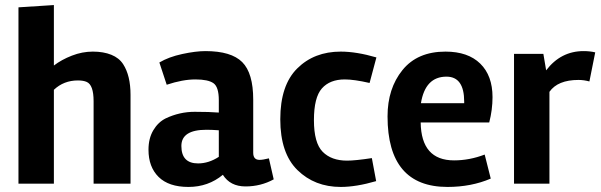

<svg xmlns="http://www.w3.org/2000/svg" viewBox="-20 -726 2376 759"><path d="M467 -472Q496 -427 496 -351V0H350V-326Q350 -390 323 -402Q310 -408 288 -408Q232 -408 193 -371V0H53V-697L193 -706V-467Q223 -490 264 -506Q305 -522 347 -522Q389 -522 420 -509.5Q451 -497 467 -472Z M1062 -17Q1011 11 950.5 11Q890 11 861 -35Q803 13 725 13Q647 13 607 -26.5Q567 -66 567 -134Q567 -179 586 -211Q605 -243 635 -258Q690 -284 749.5 -284Q809 -284 845 -281V-330Q845 -382 824 -397Q803 -412 752.5 -412Q702 -412 639 -391L610 -479Q647 -501 700.5 -512.5Q754 -524 792 -524Q894 -524 937.5 -480.5Q981 -437 981 -332V-122Q981 -94 1006 -94Q1019 -94 1043 -100ZM763 -80Q805 -80 845 -106V-211Q817 -213 796 -213Q697 -213 697 -149Q697 -80 763 -80Z M1327 13Q1224 13 1156 -53.5Q1088 -120 1088 -254.5Q1088 -389 1155 -455.5Q1222 -522 1327 -522Q1389 -522 1468 -499L1441 -398Q1380 -412 1343 -412Q1284 -412 1252.5 -376.5Q1221 -341 1221 -251Q1221 -161 1255.5 -126Q1290 -91 1352 -91Q1384 -91 1450 -101L1467 -10Q1388 13 1327 13Z M1643 -242Q1645 -92 1775 -92Q1836 -92 1896 -115L1920 -20Q1843 13 1749 13Q1512 13 1512 -266Q1512 -376 1571 -449Q1630 -522 1741 -522Q1830 -522 1878.5 -474.5Q1927 -427 1927 -342Q1927 -292 1914 -242ZM1815 -318V-324Q1815 -423 1745 -423Q1661 -423 1644 -318Z M2267 -410Q2185 -410 2152 -363V0H2012V-513H2128L2139 -448Q2197 -524 2287 -524Q2312 -524 2333 -519L2310 -404Q2288 -410 2267 -410Z"/></svg>

Font: Rambla
Style: Bold
Weight: 700
Designer: Martin Sommaruga
Foundry: Martin Sommaruga
Version: Version 1.001